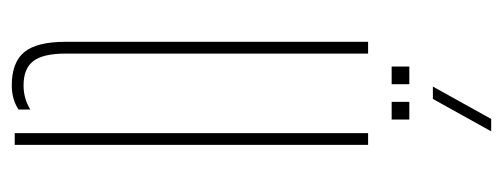

<svg xmlns="http://www.w3.org/2000/svg" viewBox="-284 -565 854 326"><g transform="rotate(90 143.0 -402.0)"><path d="M51 -86V-600H71V-86Q71 -48 83.8 -31.5Q96.5 -15 125 -15Q147.5 -15 166 -26.5V-6.5Q148.5 5 125 5Q86 5 68.5 -16.2Q51 -37.5 51 -86ZM206 0V-600H226V0ZM153 -640V-670H183V-640ZM93 -640V-670H123V-640ZM127 -710 182 -809H203L148 -710Z"/></g></svg>

Font: Big Shoulders Stencil Display Thin
Style: Regular
Weight: 100
Designer: Patric King
Foundry: XO Type Co
Version: Version 1.000